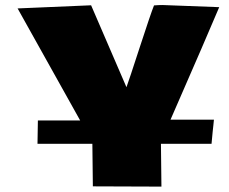

<svg xmlns="http://www.w3.org/2000/svg" viewBox="-20 -521 887 745"><path d="M641.6 -56.6H810.1Q810.1 -52.2 807.9 -34.7Q805.7 -17.1 805.2 -9.8L800.8 37.1H604.5L606.4 203.1L340.3 202.1L338.4 37.1H125.5L127 -53.7H291L48.3 -488.3L333.5 -500.5L470.7 -182.6Q480 -207.5 522.2 -337.4Q564.5 -467.3 577.6 -500Q595.2 -501.5 610.4 -501.5Q610.4 -501.5 830.6 -493.2Q787.1 -389.6 641.6 -56.6Z"/></svg>

Font: Seymour One
Style: Book
Weight: 400
Designer: vernon adams
Foundry: vernon adams
Version: Version 1.000; ttfautohint (v0.93) -l 8 -r 50 -G 200 -x 0 -w